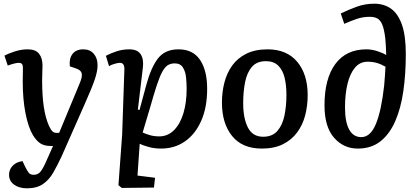

<svg xmlns="http://www.w3.org/2000/svg" viewBox="-20 -790 2264 1039"><path d="M313 57Q291 104 268.5 143.5Q246 183 212.5 206Q179 229 126 229Q83 229 56 209Q29 189 29 156Q29 127 49 106.5Q69 86 102 82L116 112Q128 136 136.5 146Q145 156 163 156Q185 156 199.5 138.5Q214 121 234 74L267 0H255Q220 0 198.5 -14Q177 -28 158 -59Q133 -101 118 -177Q103 -253 103 -349Q103 -365 103.5 -385.5Q104 -406 104 -422Q104 -438 98.5 -444Q93 -450 81 -450Q71 -450 52.5 -445Q34 -440 22 -435L4 -489Q22 -499 58 -511Q94 -523 130 -523Q173 -523 191.5 -499Q210 -475 210 -436Q210 -418 209 -399.5Q208 -381 208 -356Q208 -272 217 -212Q226 -152 245 -109Q256 -86 264.5 -78.5Q273 -71 286 -71H300L410 -336Q426 -373 422.5 -391.5Q419 -410 393 -419L358 -431Q353 -472 372 -497.5Q391 -523 431 -523Q467 -523 487.5 -499Q508 -475 508 -437Q508 -404 492 -357.5Q476 -311 438 -226Z M653 -412Q655 -450 629 -450Q618 -450 599.5 -444.5Q581 -439 570 -432L553 -488Q577 -501 610 -512Q643 -523 680 -523Q724 -523 741.5 -496Q759 -469 753 -423L726 -197L735 -195L771 -328Q797 -425 835 -474Q873 -523 946 -523Q1024 -523 1062.5 -466Q1101 -409 1101 -309Q1101 -209 1069 -136.5Q1037 -64 981 -25Q925 14 852 14Q816 14 785 5.5Q754 -3 736 -12L724 160L819 172L813 225L639 227L621 212L641 -61ZM926 -447Q903 -447 887 -436.5Q871 -426 857 -399.5Q843 -373 827.5 -325.5Q812 -278 791 -204L752 -73Q769 -65 791.5 -58.5Q814 -52 842 -52Q888 -52 921.5 -85.5Q955 -119 972.5 -177Q990 -235 990 -309Q990 -338 987 -370Q984 -402 970 -424.5Q956 -447 926 -447Z M1397 14Q1291 14 1236 -54Q1181 -122 1181 -235Q1181 -292 1194.5 -344Q1208 -396 1237 -436Q1266 -476 1313.5 -499.5Q1361 -523 1428 -523Q1532 -523 1588.5 -455.5Q1645 -388 1645 -275Q1645 -218 1631.5 -166Q1618 -114 1588 -73.5Q1558 -33 1511 -9.5Q1464 14 1397 14ZM1404 -50Q1454 -50 1481.5 -82Q1509 -114 1519.5 -165.5Q1530 -217 1530 -276Q1530 -329 1520 -370Q1510 -411 1485.5 -435Q1461 -459 1419 -459Q1370 -459 1343.5 -428.5Q1317 -398 1306.5 -346.5Q1296 -295 1296 -231Q1296 -150 1321.5 -100Q1347 -50 1404 -50Z M1824 -717Q1865 -737 1910 -753.5Q1955 -770 2005 -770Q2058 -770 2096 -743Q2134 -716 2155 -656.5Q2176 -597 2176 -497Q2176 -389 2162.5 -296Q2149 -203 2118.5 -133.5Q2088 -64 2038.5 -25Q1989 14 1916 14Q1839 14 1787.5 -45Q1736 -104 1736 -220Q1736 -364 1794.5 -443.5Q1853 -523 1963 -523Q1991 -523 2021 -513.5Q2051 -504 2070 -492Q2069 -521 2068 -542Q2067 -563 2065 -582Q2059 -632 2048.5 -657Q2038 -682 2021.5 -690.5Q2005 -699 1981 -699Q1944 -699 1911.5 -688Q1879 -677 1843 -661ZM1935 -48Q1985 -48 2014.5 -120Q2044 -192 2059 -328Q2062 -361 2063.5 -386Q2065 -411 2066 -429Q2042 -443 2019 -449.5Q1996 -456 1969 -456Q1928 -456 1901 -424Q1874 -392 1860.5 -336.5Q1847 -281 1847 -209Q1847 -130 1869.5 -89Q1892 -48 1935 -48Z"/></svg>

Font: Literata 12pt Medium
Style: Italic
Weight: 500
Italic angle: -2°
Designer: Latin by Veronika Burian and Jose Scaglione. Greek by Irene Vlachou. Cyrillic by Vera Evstafieva
Foundry: TypeTogether
Version: Version 3.002